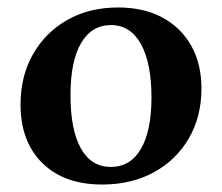

<svg xmlns="http://www.w3.org/2000/svg" viewBox="-20 -482 595 514"><path d="M253.6 12Q151.6 12 93.3 -45.5Q35 -103.1 35 -202.4Q35 -278.3 68.3 -336.8Q101.6 -395.4 160.4 -428.7Q219.3 -462 296.1 -462Q364.4 -462 414.4 -435.3Q464.3 -408.5 491.8 -359.9Q519.3 -311.2 519.3 -244.8Q519.3 -169.7 485.6 -111.7Q451.9 -53.6 391.9 -20.8Q331.9 12 253.6 12ZM276.6 -35.1Q329.2 -35.1 357.4 -83.7Q385.5 -132.3 385.5 -220.7Q385.5 -312.7 357.4 -363.8Q329.3 -414.9 276.9 -414.9Q225.2 -414.9 196.9 -366.4Q168.7 -317.8 168.7 -227.4Q168.7 -134.5 196.5 -84.8Q224.2 -35.1 276.6 -35.1Z"/></svg>

Font: Pitagon Serif
Style: Regular
Weight: 400
Designer: Travis Tran
Foundry: Pitagon
Version: Version 1.000;gftools[0.9.26]